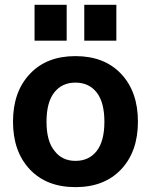

<svg xmlns="http://www.w3.org/2000/svg" viewBox="-20 -768 624 800"><path d="M207 -139.6Q238.3 -97.7 294.4 -97.7Q350.6 -97.7 382.8 -138.7Q415 -179.7 415 -260.7Q415 -341.8 382.8 -382.8Q350.6 -423.8 294.4 -423.8Q238.3 -423.8 206.1 -382.8Q173.8 -341.8 173.8 -260.7Q173.8 -179.7 207 -139.6ZM104.5 -460Q173.8 -534.2 294.4 -534.2Q415 -534.2 484.9 -460Q554.7 -385.7 554.7 -261.2Q554.7 -136.7 484.9 -62.5Q415 11.7 294.4 11.7Q173.8 11.7 104 -62.5Q34.2 -136.7 34.2 -261.2Q34.2 -385.7 104.5 -460ZM124 -598.6V-748H257.8V-598.6ZM331.1 -598.6V-748H464.8V-598.6Z"/></svg>

Font: Nasu
Style: Bold
Weight: 700
Designer: Ryoko NISHIZUKA (kana &amp; ideographs); Paul D. Hunt (Latin, Greek &amp; Cyrillic); Wenlong ZHANG (bopomofo); Sandoll C
Version: Version 2014.1215